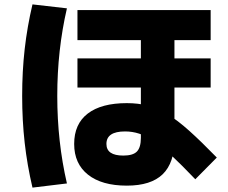

<svg xmlns="http://www.w3.org/2000/svg" viewBox="-20 -797 1040 875"><path d="M558 49Q444 49 381 -1Q318 -51 318 -141Q318 -232 380 -279.5Q442 -327 558 -327Q610 -327 654 -315.5Q698 -304 743.5 -276.5Q789 -249 843 -200.5Q897 -152 968 -79L870 20Q808 -45 762.5 -87.5Q717 -130 681 -154Q645 -178 614 -188Q583 -198 550 -198Q465 -198 465 -141Q465 -88 542 -88Q586 -88 604 -106.5Q622 -125 622 -169V-614H333V-751H940V-614H775V-161Q775 -55 721.5 -3Q668 49 558 49ZM333 -398V-531H940V-398ZM128 58Q104 -44 92.5 -146Q81 -248 81 -360Q81 -472 92.5 -573.5Q104 -675 128 -777L285 -759Q263 -664 252 -564.5Q241 -465 241 -360Q241 -255 252 -155.5Q263 -56 285 39Z"/></svg>

Font: M PLUS 1 ExtraBold
Style: Regular
Weight: 800
Designer: Coji Morishita
Foundry: UNDERFOREST DESIGN
Version: Version 1.001